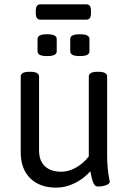

<svg xmlns="http://www.w3.org/2000/svg" viewBox="-20 -854 597 880"><path d="M238 6Q162 6 118.5 -37Q75 -80 75 -156V-503Q75 -525 115 -525H119Q159 -525 159 -503V-164Q159 -118 185.5 -92.5Q212 -67 261 -67Q295 -67 328.5 -86Q362 -105 387 -137V-503Q387 -525 427 -525H431Q471 -525 471 -503V-148Q471 -107 474 -80Q477 -53 480 -39Q483 -25 483 -22Q483 -15 476.5 -10.5Q470 -6 461 -3.5Q452 -1 443 0Q434 1 429 1Q417 1 410.5 -10.5Q404 -22 400.5 -38.5Q397 -55 394 -69Q363 -34 321.5 -14Q280 6 238 6ZM346 -597Q323 -597 312.5 -602.5Q302 -608 302 -619V-675Q302 -686 312.5 -691.5Q323 -697 346 -697Q369 -697 379.5 -691.5Q390 -686 390 -675V-619Q390 -608 379.5 -602.5Q369 -597 346 -597ZM196 -597Q173 -597 162.5 -602.5Q152 -608 152 -619V-675Q152 -686 162.5 -691.5Q173 -697 196 -697Q219 -697 229.5 -691.5Q240 -686 240 -675V-619Q240 -608 229.5 -602.5Q219 -597 196 -597ZM164 -764Q144 -764 144 -794V-804Q144 -834 164 -834H377Q397 -834 397 -804V-794Q397 -764 377 -764Z"/></svg>

Font: Asap
Style: Regular
Weight: 400
Designer: Pablo Cosgaya
Foundry: Omnibus-Type
Version: Version 3.001